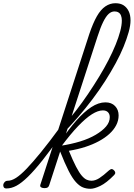

<svg xmlns="http://www.w3.org/2000/svg" viewBox="-196 -1154 831 1193"><path d="M-156 17Q-168 17 -172.5 9.5Q-177 2 -175.5 -7Q-174 -16 -166.5 -23.5Q-159 -31 -147 -31Q-124 -31 -96 -49Q-68 -67 -31 -105.5Q6 -144 57.5 -207Q109 -270 177 -363Q188 -376 194 -370Q200 -364 200 -349.5Q200 -335 189 -321Q121 -225 69.5 -160Q18 -95 -22 -56Q-62 -17 -93.5 0Q-125 17 -156 17ZM80 15Q68 15 59.5 10Q51 5 55 -7L359 -943Q382 -1011 406 -1053Q430 -1095 459 -1114.5Q488 -1134 521 -1134Q552 -1134 572 -1121Q592 -1108 603.5 -1084.5Q615 -1061 615 -1027Q615 -996 603.5 -954.5Q592 -913 572 -864Q552 -815 523 -761.5Q494 -708 458 -651.5Q422 -595 379 -538Q336 -481 288.5 -426Q241 -371 190 -319L196 -370Q237 -416 276.5 -467Q316 -518 352 -571.5Q388 -625 420 -677.5Q452 -730 478 -780.5Q504 -831 522.5 -876.5Q541 -922 551 -960Q561 -998 561 -1026Q561 -1044 556 -1057Q551 -1070 540.5 -1076.5Q530 -1083 516 -1083Q496 -1083 479 -1067.5Q462 -1052 445 -1017.5Q428 -983 410 -927L110 -4Q107 6 100.5 10.5Q94 15 80 15ZM366 19Q341 19 319.5 10.5Q298 2 276 -22Q254 -46 230.5 -92Q207 -138 177 -214L168 -215L179 -248Q246 -258 301.5 -275Q357 -292 398.5 -316.5Q440 -341 463 -368Q486 -395 486 -426Q486 -445 475 -456.5Q464 -468 443 -468Q413 -468 375 -444Q337 -420 289.5 -370.5Q242 -321 183 -242L185 -283Q231 -351 278 -404.5Q325 -458 370.5 -488Q416 -518 459 -518Q497 -518 519 -495Q541 -472 541 -437Q541 -405 526 -376Q511 -347 483.5 -322Q456 -297 418 -276.5Q380 -256 333.5 -241Q287 -226 232 -217Q257 -156 276.5 -118.5Q296 -81 312 -62.5Q328 -44 342.5 -37.5Q357 -31 372 -31Q396 -31 421 -47Q446 -63 482 -96Q492 -104 499 -103.5Q506 -103 513 -95Q519 -89 520 -82Q521 -75 514 -67Q465 -17 427.5 1Q390 19 366 19Z"/></svg>

Font: Playwrite CU ExtraLight
Style: Regular
Weight: 250
Designer: Veronika Burian, José Scaglione
Foundry: TypeTogether
Version: Version 1.002